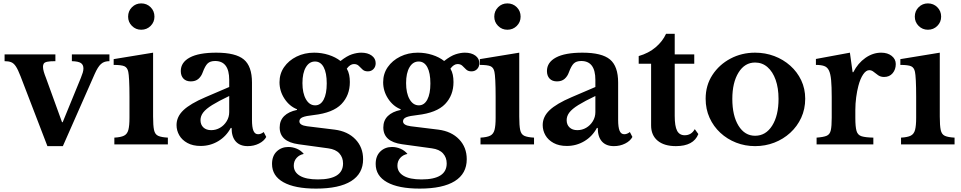

<svg xmlns="http://www.w3.org/2000/svg" viewBox="-20 -850 5655 1130"><path d="M259 10 101 -401Q86 -440 73.5 -459Q61 -478 45.5 -484Q30 -490 7 -490V-530H306V-490Q273 -490 257.5 -486.5Q242 -483 237.5 -475.5Q233 -468 233 -457Q233 -444 238 -427Q243 -410 250 -393L345 -131H349L456 -392Q463 -409 467 -422.5Q471 -436 471 -447Q471 -469 456 -479Q441 -489 403 -490V-530H624V-490Q610 -490 597.5 -486.5Q585 -483 574 -473Q556 -457 537 -414L350 10Z M734 -752Q734 -785 756.5 -807.5Q779 -830 811 -830Q844 -830 866.5 -807.5Q889 -785 889 -752Q889 -720 866.5 -697.5Q844 -675 811 -675Q779 -675 756.5 -697.5Q734 -720 734 -752ZM881 -540V-164Q881 -111 886.5 -85Q892 -59 911 -50.5Q930 -42 968 -40V0H653V-40Q691 -42 710 -51.5Q729 -61 735.5 -85.5Q742 -110 742 -157V-280Q742 -338 740 -376Q738 -414 735 -427Q730 -452 712.5 -460Q695 -468 649 -468V-502Z M1189 -278 1329 -338V-380Q1329 -491 1246 -491Q1217 -491 1202 -476.5Q1187 -462 1173 -424Q1165 -401 1148 -386Q1131 -371 1103 -371Q1075 -371 1059.5 -387.5Q1044 -404 1044 -432Q1044 -483 1097 -511.5Q1150 -540 1253 -540Q1367 -540 1415 -500Q1463 -460 1463 -364V-145Q1463 -101 1471.5 -80.5Q1480 -60 1499 -60Q1516 -60 1532 -73L1547 -44Q1534 -20 1504 -5Q1474 10 1438 10Q1392 10 1367.5 -17.5Q1343 -45 1343 -97H1338Q1311 -47 1264 -19Q1217 9 1161 9Q1115 9 1083 -8.5Q1051 -26 1035 -54Q1019 -82 1019 -114Q1019 -163 1059.5 -201.5Q1100 -240 1189 -278ZM1329 -190V-285Q1266 -255 1229 -232Q1192 -209 1176 -188Q1160 -167 1160 -143Q1160 -116 1177 -100Q1194 -84 1223 -84Q1251 -84 1275 -98Q1299 -112 1314 -136.5Q1329 -161 1329 -190Z M1840 260Q1715 260 1648 222.5Q1581 185 1581 115Q1581 68 1608.5 41.5Q1636 15 1677 15Q1703 15 1727.5 25.5Q1752 36 1768 56Q1742 61 1725.5 79.5Q1709 98 1709 125Q1709 163 1745 184.5Q1781 206 1851 206Q1999 206 1999 112Q1999 77 1977.5 53Q1956 29 1912 23L1737 -1Q1626 -16 1626 -100Q1626 -141 1652.5 -167Q1679 -193 1728 -203V-207Q1683 -225 1654 -269.5Q1625 -314 1625 -366Q1625 -416 1652 -455Q1679 -494 1725.5 -517Q1772 -540 1829 -540Q1873 -540 1914 -527Q1955 -514 1984 -491Q2022 -521 2051.5 -530.5Q2081 -540 2106 -540Q2144 -540 2167.5 -523Q2191 -506 2191 -478Q2191 -457 2178 -443.5Q2165 -430 2145 -430Q2125 -430 2113.5 -441Q2102 -452 2091.5 -462.5Q2081 -473 2063 -473Q2041 -473 2021 -446Q2031 -429 2035 -409.5Q2039 -390 2039 -367Q2039 -289 1989.5 -237.5Q1940 -186 1827 -173Q1780 -168 1761 -160Q1742 -152 1742 -136Q1742 -113 1787 -107L1950 -87Q2027 -77 2072 -30Q2117 17 2117 87Q2117 172 2046.5 216Q1976 260 1840 260ZM1835 -230Q1867 -230 1885 -264Q1903 -298 1903 -359Q1903 -421 1885 -454.5Q1867 -488 1834 -488Q1800 -488 1780 -454Q1760 -420 1760 -361Q1760 -302 1780.5 -266Q1801 -230 1835 -230Z M2450 260Q2325 260 2258 222.5Q2191 185 2191 115Q2191 68 2218.5 41.5Q2246 15 2287 15Q2313 15 2337.5 25.5Q2362 36 2378 56Q2352 61 2335.5 79.5Q2319 98 2319 125Q2319 163 2355 184.5Q2391 206 2461 206Q2609 206 2609 112Q2609 77 2587.5 53Q2566 29 2522 23L2347 -1Q2236 -16 2236 -100Q2236 -141 2262.5 -167Q2289 -193 2338 -203V-207Q2293 -225 2264 -269.5Q2235 -314 2235 -366Q2235 -416 2262 -455Q2289 -494 2335.5 -517Q2382 -540 2439 -540Q2483 -540 2524 -527Q2565 -514 2594 -491Q2632 -521 2661.5 -530.5Q2691 -540 2716 -540Q2754 -540 2777.5 -523Q2801 -506 2801 -478Q2801 -457 2788 -443.5Q2775 -430 2755 -430Q2735 -430 2723.5 -441Q2712 -452 2701.5 -462.5Q2691 -473 2673 -473Q2651 -473 2631 -446Q2641 -429 2645 -409.5Q2649 -390 2649 -367Q2649 -289 2599.5 -237.5Q2550 -186 2437 -173Q2390 -168 2371 -160Q2352 -152 2352 -136Q2352 -113 2397 -107L2560 -87Q2637 -77 2682 -30Q2727 17 2727 87Q2727 172 2656.5 216Q2586 260 2450 260ZM2445 -230Q2477 -230 2495 -264Q2513 -298 2513 -359Q2513 -421 2495 -454.5Q2477 -488 2444 -488Q2410 -488 2390 -454Q2370 -420 2370 -361Q2370 -302 2390.5 -266Q2411 -230 2445 -230Z M2889 -752Q2889 -785 2911.5 -807.5Q2934 -830 2966 -830Q2999 -830 3021.5 -807.5Q3044 -785 3044 -752Q3044 -720 3021.5 -697.5Q2999 -675 2966 -675Q2934 -675 2911.5 -697.5Q2889 -720 2889 -752ZM3036 -540V-164Q3036 -111 3041.5 -85Q3047 -59 3066 -50.5Q3085 -42 3123 -40V0H2808V-40Q2846 -42 2865 -51.5Q2884 -61 2890.5 -85.5Q2897 -110 2897 -157V-280Q2897 -338 2895 -376Q2893 -414 2890 -427Q2885 -452 2867.5 -460Q2850 -468 2804 -468V-502Z M3344 -278 3484 -338V-380Q3484 -491 3401 -491Q3372 -491 3357 -476.5Q3342 -462 3328 -424Q3320 -401 3303 -386Q3286 -371 3258 -371Q3230 -371 3214.5 -387.5Q3199 -404 3199 -432Q3199 -483 3252 -511.5Q3305 -540 3408 -540Q3522 -540 3570 -500Q3618 -460 3618 -364V-145Q3618 -101 3626.5 -80.5Q3635 -60 3654 -60Q3671 -60 3687 -73L3702 -44Q3689 -20 3659 -5Q3629 10 3593 10Q3547 10 3522.5 -17.5Q3498 -45 3498 -97H3493Q3466 -47 3419 -19Q3372 9 3316 9Q3270 9 3238 -8.5Q3206 -26 3190 -54Q3174 -82 3174 -114Q3174 -163 3214.5 -201.5Q3255 -240 3344 -278ZM3484 -190V-285Q3421 -255 3384 -232Q3347 -209 3331 -188Q3315 -167 3315 -143Q3315 -116 3332 -100Q3349 -84 3378 -84Q3406 -84 3430 -98Q3454 -112 3469 -136.5Q3484 -161 3484 -190Z M3812 -475H3739V-520Q3798 -537 3839 -572Q3880 -607 3900 -651H3951V-530H4066V-475H3951V-168Q3951 -107 3965 -80.5Q3979 -54 4010 -54Q4049 -54 4069 -90L4090 -61Q4062 10 3958 10Q3889 10 3850.5 -22Q3812 -54 3812 -112Z M4424 -540Q4484 -540 4537 -520Q4590 -500 4631 -463.5Q4672 -427 4695.5 -377.5Q4719 -328 4719 -269Q4719 -208 4695.5 -157Q4672 -106 4631 -68.5Q4590 -31 4537 -10.5Q4484 10 4424 10Q4365 10 4312.5 -10.5Q4260 -31 4219.5 -68.5Q4179 -106 4156 -157Q4133 -208 4133 -269Q4133 -348 4173 -409Q4213 -470 4279 -505Q4345 -540 4424 -540ZM4424 -482Q4363 -482 4326.5 -423Q4290 -364 4290 -268Q4290 -169 4326.5 -110Q4363 -51 4424 -51Q4487 -51 4524.5 -110.5Q4562 -170 4562 -268Q4562 -332 4545 -380Q4528 -428 4497 -455Q4466 -482 4424 -482Z M5014 -203V-155Q5014 -104 5021 -79.5Q5028 -55 5051 -48Q5074 -41 5120 -40V0H4786V-40Q4827 -43 4845.5 -51Q4864 -59 4869.5 -83Q4875 -107 4875 -157V-279Q4875 -341 4871.5 -378.5Q4868 -416 4858.5 -435.5Q4849 -455 4830.5 -461.5Q4812 -468 4782 -468V-503L4982 -540L4998 -425H5002Q5029 -478 5073 -509Q5117 -540 5166 -540Q5204 -540 5228 -521Q5252 -502 5252 -473Q5252 -441 5233.5 -419Q5215 -397 5183 -397Q5163 -397 5148.5 -407Q5134 -417 5122 -427Q5110 -437 5096 -437Q5077 -437 5060 -412Q5043 -387 5032 -345Q5024 -315 5019 -277.5Q5014 -240 5014 -203Z M5364 -752Q5364 -785 5386.5 -807.5Q5409 -830 5441 -830Q5474 -830 5496.5 -807.5Q5519 -785 5519 -752Q5519 -720 5496.5 -697.5Q5474 -675 5441 -675Q5409 -675 5386.5 -697.5Q5364 -720 5364 -752ZM5511 -540V-164Q5511 -111 5516.5 -85Q5522 -59 5541 -50.5Q5560 -42 5598 -40V0H5283V-40Q5321 -42 5340 -51.5Q5359 -61 5365.5 -85.5Q5372 -110 5372 -157V-280Q5372 -338 5370 -376Q5368 -414 5365 -427Q5360 -452 5342.5 -460Q5325 -468 5279 -468V-502Z"/></svg>

Font: Libre Baskerville
Style: Bold
Weight: 700
Designer: Pablo Impallari, Rodrigo Fuenzalida
Foundry: Pablo Impallari, Rodrigo Fuenzalida
Version: Version 1.051; ttfautohint (v1.8.4.7-5d5b)